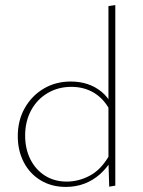

<svg xmlns="http://www.w3.org/2000/svg" viewBox="-20 -733 564 756"><path d="M239 3Q183 3 140 -23Q97 -49 73.5 -94.5Q50 -140 50 -197Q50 -259 77.5 -307.5Q105 -356 152 -384Q199 -412 259 -412Q294 -412 324.5 -402Q355 -392 380 -371.5Q405 -351 421 -319L411 -302Q387 -346 348.5 -368.5Q310 -391 261 -391Q209 -391 167.5 -366.5Q126 -342 102.5 -298.5Q79 -255 79 -199Q79 -147 99.5 -106Q120 -65 157 -41.5Q194 -18 243 -18Q289 -18 333 -41Q377 -64 409 -119L423 -108Q401 -71 373 -46.5Q345 -22 311.5 -9.5Q278 3 239 3ZM410 2 407 -97V-709L434 -713V-2Z"/></svg>

Font: Ysabeau Office Thin
Style: Regular
Weight: 250
Designer: Christian Thalmann (Catharsis Fonts)
Version: Version 2.001;gftools[0.9.30]; featfreeze: tnum,lnum,ss02